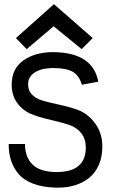

<svg xmlns="http://www.w3.org/2000/svg" viewBox="-20 -882 558 907"><path d="M234.9 -862.3 418 -702.1 365.7 -649.9 233.4 -757.8 106 -649.9 55.2 -702.1ZM120.6 -346.2Q83.5 -363.8 59.3 -398.4Q35.2 -433.1 35.2 -482.9Q35.2 -557.6 90.8 -596.7Q146.5 -635.7 229.5 -635.7H233.9Q418.9 -633.3 444.3 -496.1L366.7 -481.9Q353.5 -526.9 322.3 -543.7Q291 -560.5 231.9 -560.5Q162.6 -560.5 129.9 -528.3Q112.8 -510.7 112.8 -485.4Q112.8 -457.5 126 -441.2Q139.2 -424.8 162.6 -413.6Q182.1 -404.3 254.4 -388.7Q326.7 -373 360.8 -357.4Q404.3 -336.4 433.8 -292.7Q463.4 -249 463.4 -189.5Q463.4 -141.6 447.3 -104Q431.2 -66.4 402.6 -43Q374 -19.5 336.4 -7.6Q298.8 4.4 254.4 4.4H245.1Q182.6 2.9 137.7 -13.9Q92.8 -30.8 68.1 -59.8Q43.5 -88.9 32.2 -123.8Q21 -158.7 21 -201.7H98.1Q98.1 -139.6 134 -104.5Q169.9 -69.3 248 -69.3Q385.3 -69.3 385.3 -185.5Q385.3 -223.1 366.9 -248.8Q348.6 -274.4 317.9 -287.6Q291.5 -298.8 223.1 -314.7Q154.8 -330.6 120.6 -346.2Z"/></svg>

Font: FantasqueSansM Nerd Font
Style: Regular
Weight: 400
Monospace: yes
Designer: Jany Belluz
Version: Version 1.8.0 ; ttfautohint (v1.8.2);Nerd Fonts 3.4.0